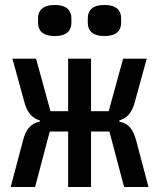

<svg xmlns="http://www.w3.org/2000/svg" viewBox="-20 -752 640 772"><path d="M254 0H346V-223H420L479 0H577L527 -189C515 -233 496 -256 460 -263V-268C491 -277 510 -299 521 -338L570 -516H475L417 -305H346V-516H254V-305H183L125 -516H30L79 -338C90 -299 109 -277 140 -268V-263C104 -256 85 -233 73 -189L23 0H121L180 -223H254ZM200 -607C249 -607 267 -630 267 -660V-679C267 -709 249 -732 200 -732C151 -732 133 -709 133 -679V-660C133 -630 151 -607 200 -607ZM400 -607C449 -607 467 -630 467 -660V-679C467 -709 449 -732 400 -732C351 -732 333 -709 333 -679V-660C333 -630 351 -607 400 -607Z"/></svg>

Font: IBM Plex Mono Medm
Style: Regular
Weight: 500
Monospace: yes
Designer: Mike Abbink, Paul van der Laan, Pieter van Rosmalen
Foundry: Bold Monday
Version: Version 2.004